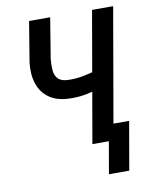

<svg xmlns="http://www.w3.org/2000/svg" viewBox="-95 -784 841 1032"><g transform="rotate(-10 325.5 -268.0)"><path d="M135.3 -710.9H250.5L214.4 -490.2Q210.9 -457 213.4 -428.2Q215.8 -399.4 232.9 -381.3Q250 -363.3 289.1 -362.3Q308.6 -361.8 328.4 -363.3Q348.1 -364.7 367.9 -368.4Q387.7 -372.1 406.7 -377Q425.8 -381.8 444.3 -388.2L434.6 -288.6Q416.5 -281.2 397.5 -276.1Q378.4 -271 358.9 -267.8Q339.4 -264.6 319.8 -263.4Q300.3 -262.2 281.2 -262.7Q212.4 -263.7 169.4 -293Q126.5 -322.3 108.9 -373.5Q91.3 -424.8 99.1 -490.7ZM479 -710.9H594.2L470.7 0H355.5ZM571.8 -88.9 525.9 174.8H415L460.9 -88.9Z"/></g></svg>

Font: Roboto Condensed Medium
Style: Italic
Weight: 500
Italic angle: -12°
Designer: Christian Robertson
Foundry: Google
Version: Version 3.0; 2020